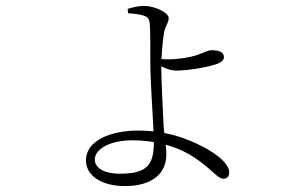

<svg xmlns="http://www.w3.org/2000/svg" viewBox="-20 -576 1040 650"><path d="M403 54C494 54 543 12 543 -52C543 -89 537 -109 534 -147C531 -207 526 -311 526 -346C526 -387 531 -443 536 -469C542 -493 551 -498 551 -515C551 -533 505 -556 467 -556C448 -556 430 -551 412 -546L414 -531C432 -530 451 -528 467 -523C481 -518 485 -513 487 -496C489 -482 489 -401 489 -350C490 -284 501 -128 501 -99C501 -23 484 12 387 12C329 12 301 -9 301 -36C301 -73 355 -101 428 -101C500 -101 566 -84 618 -55C691 -13 714 29 736 29C749 29 756 21 756 8C756 -29 692 -69 645 -90C590 -116 527 -134 448 -134C358 -134 271 -102 271 -33C271 20 326 54 403 54ZM575 -337C623 -337 686 -350 710 -358C730 -364 738 -373 738 -382C738 -397 727 -406 696 -406C685 -406 670 -398 648 -390C622 -381 580 -375 550 -375C541 -375 525 -376 512 -378V-359C527 -350 554 -337 575 -337Z"/></svg>

Font: Source Han Serif TW VF
Style: Regular
Weight: 250
Designer: Ryoko NISHIZUKA 西塚涼子 (kana & ideographs); Frank Grießhammer (Latin, Greek & Cyrillic); Wenlong ZHANG 张文龙 (bopomofo); San
Foundry: Adobe
Version: Version 2.002;hotconv 1.1.0;makeotfexe 2.6.0